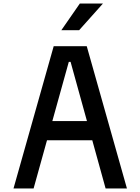

<svg xmlns="http://www.w3.org/2000/svg" viewBox="-20 -1060 790 1080"><path d="M282 -800H468L694 0H574L377 -712H367L169 0H56ZM185 -379H565V-271H185ZM429 -1040H559L425 -890H325Z"/></svg>

Font: Martian Mono VF sWd Rg
Style: Regular
Weight: 400
Width: 6
Monospace: yes
Designer: Roman Shamin
Foundry: Evil Martians
Version: Version 1.100